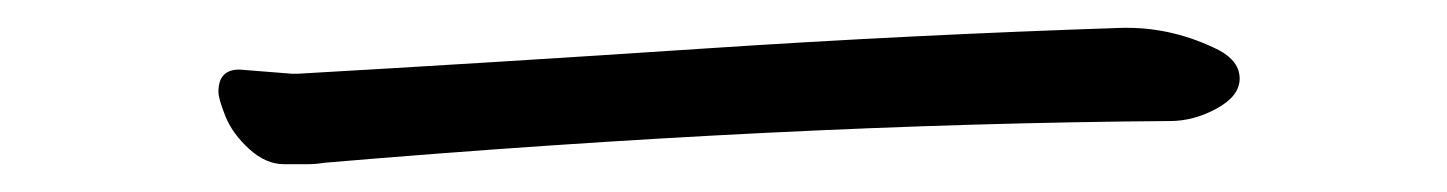

<svg xmlns="http://www.w3.org/2000/svg" viewBox="-20 -407 1040 138"><path d="M152 -357 190 -354H194Q334 -362 484.5 -372Q635 -382 787 -387H790Q824 -387 856 -371Q871 -363 871 -350.5Q871 -338 854.5 -329Q838 -320 821 -320Q543 -318 213 -290Q207 -289 202 -289H184Q171 -289 159 -300Q147 -311 142 -323.5Q137 -336 137 -341Q137 -357 152 -357Z"/></svg>

Font: LXGW WenKai
Style: Regular
Weight: 400
Designer: LXGW / Fontworks Inc.
Foundry: LXGW / Fontworks Inc.
Version: Version 1.520; June 14, 2025